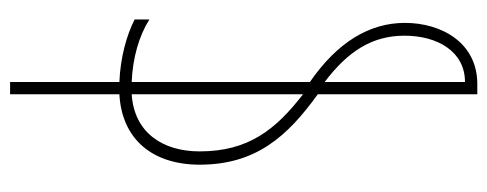

<svg xmlns="http://www.w3.org/2000/svg" viewBox="-320 -438 989 390"><g transform="rotate(90 175.0 -242.5)"><path d="M171 -393V-717H150C66 -717 26 -644 26 -570C26 -498 65 -433 146 -377V-15C97 -17 52 -30 19 -51V-21C50 -5 96 8 146 10V232H171V10C263 5 314 -58 314 -153C314 -267 257 -331 171 -393ZM52 -569C52 -636 84 -692 146 -692V-407C84 -454 52 -503 52 -569ZM171 -15V-363C242 -308 287 -253 287 -153C287 -78 249 -20 171 -15Z"/></g></svg>

Font: Noto Sans Armenian ExtraCondensed Thin
Style: Regular
Weight: 100
Width: 2
Designer: Monotype Design Team
Foundry: Monotype Imaging Inc.
Version: Version 2.008